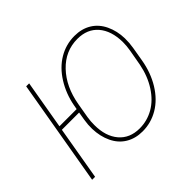

<svg xmlns="http://www.w3.org/2000/svg" viewBox="-154 -962 1211 1211"><g transform="rotate(-45 451.5 -356.0)"><path d="M502.4 9.8Q438.5 9.8 390.4 -19.3Q342.3 -48.3 316.2 -103.3Q290 -158.2 288.1 -227.1Q287.1 -264.2 293.5 -302.2L302.7 -357.9H148.9L87.4 0H61L183.6 -710.9H210L153.8 -384.3H307.1L312.5 -414.1Q328.6 -500 373.5 -572Q418.5 -644 483.2 -682.4Q547.9 -720.7 623.5 -720.7Q687.5 -720.7 735.6 -691.7Q783.7 -662.6 810.1 -607.2Q836.4 -551.8 837.9 -484.4Q838.4 -443.4 832 -405.8L815.9 -311Q799.8 -215.8 754.2 -141.6Q708.5 -67.4 643.3 -28.8Q578.1 9.8 502.4 9.8ZM812.5 -478Q811 -579.1 761.2 -636.7Q711.4 -694.3 623.5 -694.3Q515.6 -694.3 437.7 -612.8Q359.9 -531.2 336.9 -398.9L319.8 -299.3Q314.5 -266.6 314.9 -233.9Q314.9 -133.8 364.7 -75.2Q414.6 -16.6 502.4 -16.6Q569.3 -16.6 627.7 -49.8Q686 -83 728.3 -148.9Q770.5 -214.8 787.1 -299.8L806.2 -406.7Q812.5 -442.4 812.5 -478Z"/></g></svg>

Font: Roboto Thin
Style: Italic
Weight: 250
Italic angle: -12°
Designer: Google
Version: Version 2.134; 2016